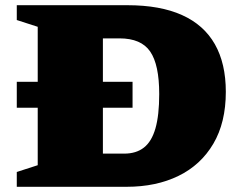

<svg xmlns="http://www.w3.org/2000/svg" viewBox="-20 -718 932 738"><path d="M44.5 -304V-403.5H489.5V-304ZM592 -356.5Q592 -469.5 557.2 -520Q522.5 -570.5 439.5 -570.5H268.5L243.5 -698H469.5Q595.5 -698 679.5 -660.2Q763.5 -622.5 805.8 -548.2Q848 -474 848 -365Q848 -247 800 -165.5Q752 -84 666.2 -42Q580.5 0 466.5 0H243.5L268.5 -127.5H457.5Q503.5 -127.5 533.2 -150.8Q563 -174 577.5 -224.5Q592 -275 592 -356.5ZM44.5 0V-57L125 -83V-615L44.5 -641V-698H375.5V0Z"/></svg>

Font: Newsreader 9pt ExtraBold
Style: Regular
Weight: 800
Designer: Hugues Gentile
Foundry: Production Type
Version: Version 1.003